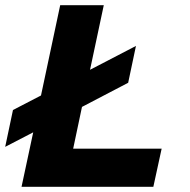

<svg xmlns="http://www.w3.org/2000/svg" viewBox="-33 -720 732 740"><path d="M50 0 95 -210 -13 -154 17 -296 125 -352 199 -700H367L314 -451L491 -543L461 -401L283 -308L249 -147H590L558 0Z"/></svg>

Font: Red Hat Text VF
Style: Italic
Weight: 400
Italic angle: -12°
Designer: Pentagram, MCKL
Foundry: Pentagram, MCKL
Version: Version 1.023